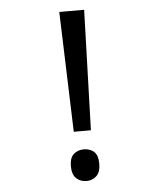

<svg xmlns="http://www.w3.org/2000/svg" viewBox="-52 -759 667 815"><g transform="rotate(-5 281.5 -351.5)"><path d="M248 -202 231 -714H337L321 -202ZM284 11Q258 11 240.5 -5.5Q223 -22 223 -57Q223 -93 240.5 -108.5Q258 -124 284 -124Q310 -124 327 -109Q344 -94 344 -57Q344 -22 326.5 -5.5Q309 11 284 11Z"/></g></svg>

Font: Noto Sans Mono SemiCondensed
Style: Regular
Weight: 400
Width: 4
Designer: Monotype Design Team
Foundry: Monotype Imaging Inc.
Version: Version 2.010